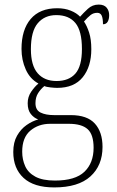

<svg xmlns="http://www.w3.org/2000/svg" viewBox="-20 -579 513 839"><path d="M217 240Q128 240 83 198.5Q38 157 38 85Q38 43 54.5 14Q71 -15 96 -32.5Q121 -50 147 -57Q128 -64 114.5 -81Q101 -98 101 -128Q101 -156 116.5 -178.5Q132 -201 148 -214Q111 -234 92.5 -275.5Q74 -317 74 -365Q74 -449 114 -496Q154 -543 230 -543Q263 -543 289 -532.5Q315 -522 330 -506Q344 -522 364 -540.5Q384 -559 411 -559Q435 -559 446 -545.5Q457 -532 457 -513Q457 -495 450.5 -484Q444 -473 430 -473Q430 -498 424.5 -510.5Q419 -523 405 -523Q388 -523 375.5 -513Q363 -503 347 -485Q360 -466 369.5 -436.5Q379 -407 379 -364Q379 -288 341.5 -241.5Q304 -195 230 -195Q219 -195 200.5 -197Q182 -199 174 -203Q158 -190 146.5 -172Q135 -154 135 -128Q135 -98 157.5 -87Q180 -76 216 -76H289Q361 -76 394.5 -39Q428 -2 428 63Q428 144 375 192Q322 240 217 240ZM227 -225Q281 -225 309.5 -257.5Q338 -290 338 -365Q338 -444 309.5 -478.5Q281 -513 226 -513Q175 -513 145 -477.5Q115 -442 115 -364Q115 -293 144.5 -259Q174 -225 227 -225ZM220 210Q309 210 349 171.5Q389 133 389 67Q389 9 363 -14.5Q337 -38 281 -38H199Q148 -38 112.5 -8Q77 22 77 84Q77 118 90 147Q103 176 134.5 193Q166 210 220 210Z"/></svg>

Font: Noto Serif Lao SemiCondensed ExtraLight
Style: Regular
Weight: 200
Width: 4
Designer: Monotype Design Team
Foundry: Monotype Imaging Inc.
Version: Version 2.003; ttfautohint (v1.8.4.7-5d5b)